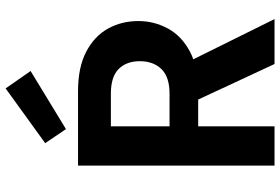

<svg xmlns="http://www.w3.org/2000/svg" viewBox="-177 -821 998 684"><g transform="rotate(-90 322.0 -479.0)"><path d="M74 0V-700H339Q424 -700 479.5 -671Q535 -642 562 -593.5Q589 -545 589 -485Q589 -429 562.5 -380Q536 -331 480.5 -301.5Q425 -272 338 -272H214V0ZM436 0 293 -307H444L596 0ZM214 -374H330Q390 -374 418 -403Q446 -432 446 -480Q446 -527 418.5 -555Q391 -583 330 -583H214ZM204 -743 154 -817 349 -958 411 -869Z"/></g></svg>

Font: DM Sans 9pt ExtraBold
Style: Regular
Weight: 800
Version: Version 4.004;gftools[0.9.30]